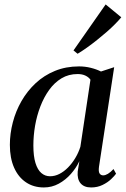

<svg xmlns="http://www.w3.org/2000/svg" viewBox="-20 -835 568 866"><path d="M426.5 -83Q423.5 -61 429.2 -52.5Q435 -44 445.5 -44Q455 -44 466.8 -51Q478.5 -58 492 -72.5L503.5 -51.5Q496.5 -41.5 481 -26.8Q465.5 -12 442.5 -0.8Q419.5 10.5 391 10.5Q359 10.5 343.2 -8.5Q327.5 -27.5 330.5 -61.5L338 -108Q323.5 -77.5 299.8 -50.5Q276 -23.5 245 -6.5Q214 10.5 178 10.5Q131.5 10.5 97 -12.8Q62.5 -36 43.5 -79Q24.5 -122 24.5 -181.5Q24.5 -232 37.8 -283Q51 -334 77 -379.2Q103 -424.5 140.8 -459.8Q178.5 -495 227.8 -515.2Q277 -535.5 336.5 -535.5Q363.5 -535.5 389 -529.2Q414.5 -523 435.5 -512.5L495 -532ZM388 -475.5Q380 -487 365.2 -494Q350.5 -501 330 -501Q289.5 -501 257.5 -481.8Q225.5 -462.5 201.8 -429.5Q178 -396.5 162 -354.8Q146 -313 138.2 -267.8Q130.5 -222.5 130.5 -179Q130.5 -130.5 140 -99.8Q149.5 -69 166.5 -54.5Q183.5 -40 205.5 -40Q227.5 -40 248 -50.5Q268.5 -61 286.8 -79.5Q305 -98 319.5 -122Q334 -146 342.5 -173ZM311.5 -607.5 456.5 -815 527 -757Q516 -743.5 499.2 -726.5Q482.5 -709.5 461.5 -691.2Q440.5 -673 417.8 -654.8Q395 -636.5 372.5 -620.5Q350 -604.5 330 -592.5Z"/></svg>

Font: Merriweather 96pt
Style: Italic
Weight: 400
Italic angle: -7.8°
Version: Version 2.101